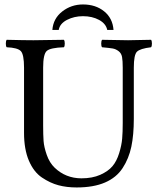

<svg xmlns="http://www.w3.org/2000/svg" viewBox="-20 -824 701 854"><path d="M212.9 -690.9Q216.8 -741.7 256.8 -772.9Q296.9 -804.2 349.1 -804.2Q405.3 -804.2 443.1 -773.7Q481 -743.2 484.9 -690.9H457Q451.2 -718.8 420.7 -735.4Q390.1 -752 349.1 -752Q310.1 -752 278.1 -735.6Q246.1 -719.2 241.2 -690.9ZM171.9 -522.9V-266.1Q171.9 -224.1 173.8 -197Q175.8 -169.9 188 -135Q200.2 -100.1 223.1 -78.1Q272 -31.2 341.8 -30.8Q390.6 -30.8 425.8 -46.4Q460.9 -62 480 -84.5Q499 -106.9 510 -142.6Q521 -178.2 523.4 -207.5Q525.9 -236.8 525.9 -276.9V-522.9Q525.9 -553.7 522.9 -570.3Q520 -586.9 507.6 -596.4Q495.1 -606 481 -608.4Q466.8 -610.8 434.1 -613.8Q430.2 -617.7 430.2 -629.9Q430.2 -642.1 434.1 -647Q525.9 -645 549.8 -645Q575.7 -645 651.9 -647Q655.8 -642.1 655.8 -630.1Q655.8 -618.2 651.9 -613.8Q603 -607.9 589.1 -594Q575.2 -580.1 575.2 -522.9V-294.9Q575.2 -224.1 564.2 -171.6Q553.2 -119.1 525.6 -76.7Q498 -34.2 447 -12.2Q396 9.8 320.8 9.8Q276.9 9.8 240 0Q203.1 -9.8 166.5 -34.4Q129.9 -59.1 108.4 -109.6Q86.9 -160.2 86.9 -232.9V-522.9Q86.9 -582 72.5 -596.9Q58.1 -611.8 9.8 -613.8Q5.9 -617.7 5.9 -629.9Q5.9 -642.1 9.8 -647Q87.9 -645 128.9 -645Q169.9 -645 264.2 -647Q268.1 -642.1 268.1 -630.1Q268.1 -618.2 264.2 -613.8Q204.1 -611.8 188 -597.4Q171.9 -583 171.9 -522.9Z"/></svg>

Font: Linux Libertine O
Style: Regular
Weight: 400
Designer: Philipp H. Poll
Foundry: Philipp H. Poll
Version: Version 5.3.0